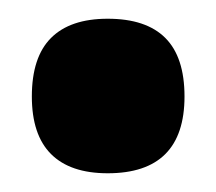

<svg xmlns="http://www.w3.org/2000/svg" viewBox="-20 -172 231 205"><path d="M95 13Q55 13 34.5 -7.5Q14 -28 14 -69Q14 -111 34.5 -131.5Q55 -152 95 -152Q136 -152 156.5 -131.5Q177 -111 177 -69Q177 13 95 13Z"/></svg>

Font: Bricolage Grotesque 36pt SemiCondensed
Style: Bold
Weight: 700
Width: 4
Designer: Mathieu Triay
Foundry: Atelier Triay
Version: Version 1.001;gftools[0.9.33.dev8+g029e19f]